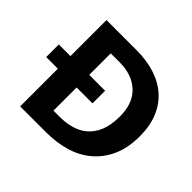

<svg xmlns="http://www.w3.org/2000/svg" viewBox="-150 -810 991 991"><g transform="rotate(45 345.5 -315.0)"><path d="M327 -630Q400 -630 460 -611Q520 -592 563 -554Q606 -516 629.5 -459.5Q653 -403 653 -328Q653 -242 625 -180.5Q597 -119 549 -78.5Q501 -38 436.5 -19Q372 0 299 0H107V-275H22V-367H107V-630ZM360 -367V-275H244V-106H290Q332 -106 371.5 -116.5Q411 -127 441.5 -152.5Q472 -178 490 -220.5Q508 -263 508 -328Q508 -423 454 -473.5Q400 -524 309 -524H244V-367Z"/></g></svg>

Font: Mukta
Style: Bold
Weight: 700
Designer: Girish Dalvi and Yashodeep Gholap
Foundry: Ek Type
Version: Version 2.538;PS 1.002;hotconv 16.6.51;makeotf.lib2.5.65220;